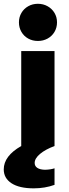

<svg xmlns="http://www.w3.org/2000/svg" viewBox="-58 -775 364 1019"><path d="M54.7 -503.9H231.4V0H54.7ZM42.5 -656.2Q42.5 -684.1 55.7 -706.5Q68.8 -729 91.8 -741.9Q114.7 -754.9 143.1 -754.9Q171.4 -754.9 194.6 -741.9Q217.8 -729 231.2 -706.5Q244.6 -684.1 244.6 -656.2Q244.6 -628.4 231.2 -605.7Q217.8 -583 194.6 -570.3Q171.4 -557.6 143.1 -557.6Q114.7 -557.6 91.8 -570.3Q68.8 -583 55.7 -605.7Q42.5 -628.4 42.5 -656.2ZM-38.1 124Q-38.1 52.7 54.7 0H231.4Q182.6 18.1 154.3 42Q126 65.9 126 89.8Q126 106.9 140.4 116.2Q154.8 125.5 181.6 126Q211.9 125 231.4 118.2V206.1Q180.2 224.6 121.1 224.6Q44.9 224.6 3.4 197.8Q-38.1 170.9 -38.1 124Z"/></svg>

Font: Wanted Sans Black
Style: Regular
Weight: 900
Designer: Original Design by Kil Hyung-jin and Kang Hanbin, Wanted Lab, Inc; Hangeul from Source Han Sans by Jang Soo-young and Ka
Foundry: Wanted Lab, Inc.
Version: Version 1.003